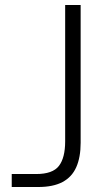

<svg xmlns="http://www.w3.org/2000/svg" viewBox="-20 -749 427 769"><path d="M27 0V-52H125Q191 -52 216 -84.5Q241 -117 241 -183V-729H303V-177Q303 -119 285.5 -79.5Q268 -40 230.5 -20Q193 0 133 0Z"/></svg>

Font: Mona Sans Light
Style: Regular
Weight: 300
Designer: Deni Anggara
Foundry: GitHub
Version: Version 2.000